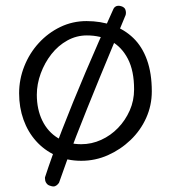

<svg xmlns="http://www.w3.org/2000/svg" viewBox="-20 -575 608 683"><path d="M269 -3Q219 -3 178 -22Q137 -41 108 -73.5Q79 -106 63.5 -149.5Q48 -193 48 -243Q48 -293 66.5 -339.5Q85 -386 118 -422Q151 -458 194.5 -479Q238 -500 288 -500Q338 -500 380.5 -485Q423 -470 454.5 -439.5Q486 -409 503 -361.5Q520 -314 520 -250Q520 -200 500 -155.5Q480 -111 444.5 -77Q409 -43 364 -23Q319 -3 269 -3ZM159 86Q151 84 146.5 78.5Q142 73 141 68Q140 63 140 59.5Q140 56 140 56Q164 -18 201 -113.5Q238 -209 284.5 -318.5Q331 -428 383 -542Q383 -542 384.5 -545Q386 -548 390 -551Q394 -554 400 -554.5Q406 -555 414 -552Q423 -548 425.5 -542Q428 -536 428 -530Q428 -524 426.5 -520.5Q425 -517 425 -517Q377 -402 332.5 -293.5Q288 -185 251.5 -91.5Q215 2 190 75Q190 75 186.5 79.5Q183 84 176.5 87Q170 90 159 86ZM269 -62Q306 -62 340 -77.5Q374 -93 400 -120Q426 -147 441.5 -182Q457 -217 457 -257Q457 -323 435 -365.5Q413 -408 375.5 -428.5Q338 -449 289 -449Q252 -449 219.5 -431Q187 -413 163 -382.5Q139 -352 125 -314Q111 -276 111 -238Q111 -186 130.5 -146Q150 -106 186 -84Q222 -62 269 -62Z"/></svg>

Font: Sour Gummy Black ExtraLight
Style: Regular
Weight: 250
Version: Version 1.000